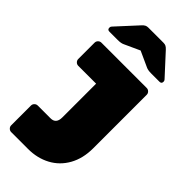

<svg xmlns="http://www.w3.org/2000/svg" viewBox="-295 -824 1073 1073"><g transform="rotate(45 241.0 -287.5)"><path d="M22 163V7Q22 -4 30 -12Q38 -20 49 -20H150Q193 -20 193 -70V-337H52Q41 -337 33 -345Q25 -353 25 -364V-493Q25 -504 33 -512Q41 -520 52 -520H410Q421 -520 429 -512Q437 -504 437 -493V-70Q437 10 404 69Q371 128 313 159Q255 190 182 190H49Q38 190 30 182Q22 174 22 163ZM335 -746 447 -624Q452 -619 452 -611Q452 -595 436 -595H370Q344 -595 330 -602L238 -644L146 -602Q132 -595 106 -595H40Q24 -595 24 -611Q24 -619 29 -624L141 -746Q151 -757 159 -761Q167 -765 178 -765H298Q309 -765 317 -761Q325 -757 335 -746Z"/></g></svg>

Font: Rubik
Style: Regular
Weight: 900
Designer: Hubert & Fischer
Foundry: Hubert & Fischer
Version: Version 1.100